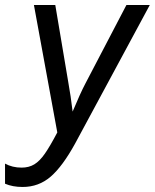

<svg xmlns="http://www.w3.org/2000/svg" viewBox="-40 -734 616 764"><path d="M-20 -3V-83Q9 -67 46 -67Q75 -67 96.5 -80Q118 -93 138.5 -122.5Q159 -152 188 -207L95 -714H180L231 -411Q242 -350 249 -290Q279 -362 300 -402L463 -714H556L259 -163Q209 -72 161.5 -31Q114 10 50 10Q10 10 -20 -3Z"/></svg>

Font: Noto Sans UI Narrow
Style: Italic
Weight: 400
Width: 4
Italic angle: -12°
Designer: Monotype Design Team
Foundry: Monotype Imaging Inc.
Version: Version 1.001